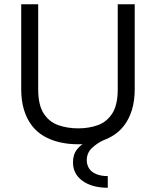

<svg xmlns="http://www.w3.org/2000/svg" viewBox="-20 -670 735 905"><path d="M488 215Q414 215 369 182.5Q324 150 324 95Q324 58 343.5 33.5Q363 9 396 -6.5Q429 -22 468 -31V-9Q437 5 413 28Q389 51 389 85Q389 107 400 124Q411 141 433.5 150.5Q456 160 488 160ZM535 -250V-650H615V-250Q615 -195 602 -152.5Q589 -110 565.5 -79Q542 -48 509 -28.5Q476 -9 435.5 0.5Q395 10 349 10Q302 10 261 0.5Q220 -9 186.5 -28.5Q153 -48 129.5 -79Q106 -110 93 -152.5Q80 -195 80 -250V-650H160V-250Q160 -175 186 -135Q212 -95 255 -80Q298 -65 349 -65Q399 -65 441 -80Q483 -95 509 -135Q535 -175 535 -250Z"/></svg>

Font: Syne
Style: Regular
Weight: 400
Designer: Lucas Descroix
Foundry: Bonjour Monde
Version: Version 2.200